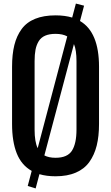

<svg xmlns="http://www.w3.org/2000/svg" viewBox="-20 -969 616 1065"><path d="M177.7 76.2 133.8 62.5 155.8 -21Q98.6 -53.2 72.8 -118.7Q46.9 -184.1 46.9 -281.2V-598.6Q46.9 -667.5 59.6 -718.8Q72.3 -770 100.1 -807.9Q127.9 -845.7 175 -864.7Q222.2 -883.8 288.1 -883.8Q339.8 -883.8 380.4 -871.6L400.9 -949.2L446.3 -937.5L423.8 -852.5Q529.3 -791 529.3 -598.6V-281.2Q529.3 -213.4 516.4 -161.4Q503.4 -109.4 475.6 -70.6Q447.8 -31.7 400.6 -11.5Q353.5 8.8 288.1 8.8Q237.8 8.8 198.7 -2.9ZM288.1 -781.2Q253.9 -781.2 230.7 -771.2Q207.5 -761.2 194.8 -740.5Q182.1 -719.7 177 -693.4Q171.9 -667 171.9 -629.9V-250Q171.9 -182.6 189 -147L353 -767.1Q327.6 -781.2 288.1 -781.2ZM390.1 -724.6 226.1 -106.9Q251 -93.8 288.1 -93.8Q354 -93.8 379.2 -133.3Q404.3 -172.9 404.3 -250V-629.9Q404.3 -691.4 390.1 -724.6Z"/></svg>

Font: Oswald
Style: Stencbab
Weight: 400
Designer: Mathieu Le Lay
Foundry: Mathieu Le Lay
Version: Version 1.000